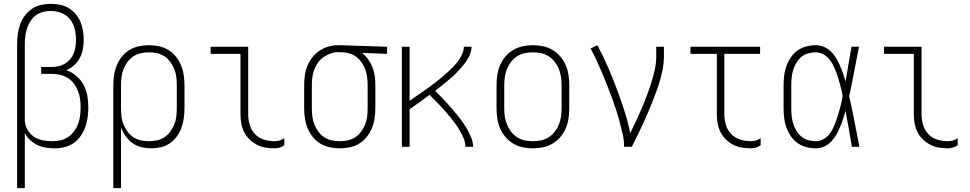

<svg xmlns="http://www.w3.org/2000/svg" viewBox="-20 -763 5040 998"><path d="M69 215V-535Q69 -561 72.5 -586.5Q76 -612 84.5 -636Q93 -660 108.5 -681Q124 -702 145 -716.5Q166 -731 191.5 -737Q217 -743 242 -743Q266 -743 290 -738.5Q314 -734 335 -722Q356 -710 372 -691.5Q388 -673 397.5 -651Q407 -629 411 -605.5Q415 -582 415 -558Q415 -533 411 -509Q407 -485 395.5 -463Q384 -441 366 -424.5Q348 -408 325 -398Q354 -388 377 -368Q400 -348 414.5 -321.5Q429 -295 434 -265Q439 -235 439 -205Q439 -179 435.5 -153Q432 -127 423.5 -103Q415 -79 400 -57Q385 -35 363.5 -20Q342 -5 316.5 1.5Q291 8 265 8Q242 8 219 4.5Q196 1 175 -9Q154 -19 136.5 -35Q119 -51 109 -72V215ZM253 -29Q275 -29 296 -34Q317 -39 335 -51.5Q353 -64 366 -82Q379 -100 386.5 -120.5Q394 -141 396.5 -163Q399 -185 399 -207Q399 -228 396 -249.5Q393 -271 385 -291Q377 -311 364 -328.5Q351 -346 332.5 -357.5Q314 -369 293 -374Q272 -379 250 -379H194V-415H250Q268 -415 285.5 -419Q303 -423 318.5 -432.5Q334 -442 345.5 -456Q357 -470 363.5 -486.5Q370 -503 372.5 -521Q375 -539 375 -557Q375 -585 368 -613.5Q361 -642 343 -664Q325 -686 298 -696Q271 -706 242 -706Q222 -706 201.5 -700.5Q181 -695 165 -682.5Q149 -670 138 -652.5Q127 -635 120.5 -615.5Q114 -596 111.5 -575.5Q109 -555 109 -535V-133Q111 -109 124 -87Q137 -65 158 -51.5Q179 -38 203.5 -33.5Q228 -29 253 -29Z M569 215V-320Q569 -346 573 -372.5Q577 -399 587 -423.5Q597 -448 613.5 -468.5Q630 -489 652.5 -503Q675 -517 701.5 -522.5Q728 -528 754 -528Q780 -528 806.5 -522.5Q833 -517 855.5 -503Q878 -489 894.5 -468.5Q911 -448 921 -423.5Q931 -399 935 -372.5Q939 -346 939 -320V-200Q939 -174 935.5 -149Q932 -124 923.5 -100Q915 -76 899.5 -54.5Q884 -33 863 -18.5Q842 -4 817 2Q792 8 766 8Q741 8 715.5 2Q690 -4 669 -19Q648 -34 633 -55.5Q618 -77 609 -101V215ZM754 -29Q775 -29 796 -33.5Q817 -38 835 -50Q853 -62 865.5 -79.5Q878 -97 886 -116.5Q894 -136 896.5 -157.5Q899 -179 899 -200V-320Q899 -341 896.5 -362.5Q894 -384 886 -403.5Q878 -423 865.5 -440.5Q853 -458 835 -470Q817 -482 796 -486.5Q775 -491 754 -491Q733 -491 712 -486.5Q691 -482 673 -470Q655 -458 642.5 -440.5Q630 -423 622 -403.5Q614 -384 611.5 -362.5Q609 -341 609 -320V-200Q609 -179 611.5 -157.5Q614 -136 622 -116.5Q630 -97 642.5 -79.5Q655 -62 673 -50Q691 -38 712 -33.5Q733 -29 754 -29Z M1407 8Q1383 8 1359.5 4Q1336 0 1315 -11Q1294 -22 1276.5 -39Q1259 -56 1248.5 -77.5Q1238 -99 1234 -122.5Q1230 -146 1230 -170V-483H1075V-520H1270V-170Q1270 -142 1278 -114.5Q1286 -87 1305 -66.5Q1324 -46 1351.5 -37.5Q1379 -29 1407 -29Q1421 -29 1434 -33Q1447 -37 1458 -45V-8Q1447 0 1434 4Q1421 8 1407 8Z M1746 8Q1720 8 1693.5 2.5Q1667 -3 1644.5 -17Q1622 -31 1605.5 -51.5Q1589 -72 1579 -96.5Q1569 -121 1565 -147.5Q1561 -174 1561 -200V-320Q1561 -345 1564.5 -370.5Q1568 -396 1577.5 -419.5Q1587 -443 1602.5 -463.5Q1618 -484 1639.5 -498.5Q1661 -513 1685.5 -520.5Q1710 -528 1735 -528H1750L1992 -520V-483L1862 -488Q1881 -473 1894.5 -453.5Q1908 -434 1916.5 -412Q1925 -390 1928 -367Q1931 -344 1931 -320V-200Q1931 -174 1927 -147.5Q1923 -121 1913 -96.5Q1903 -72 1886.5 -51.5Q1870 -31 1847.5 -17Q1825 -3 1798.5 2.5Q1772 8 1746 8ZM1746 -29Q1767 -29 1788 -33.5Q1809 -38 1827 -50Q1845 -62 1857.5 -79.5Q1870 -97 1878 -116.5Q1886 -136 1888.5 -157.5Q1891 -179 1891 -200V-320Q1891 -340 1888.5 -360Q1886 -380 1880 -398.5Q1874 -417 1863 -434Q1852 -451 1836.5 -464Q1821 -477 1802 -483.5Q1783 -490 1763 -491H1750Q1747 -491 1744.5 -491.5Q1742 -492 1740 -492Q1719 -492 1699 -485Q1679 -478 1662 -466.5Q1645 -455 1633 -438Q1621 -421 1613.5 -401.5Q1606 -382 1603.5 -361.5Q1601 -341 1601 -320V-200Q1601 -179 1603.5 -157.5Q1606 -136 1614 -116.5Q1622 -97 1634.5 -79.5Q1647 -62 1665 -50Q1683 -38 1704 -33.5Q1725 -29 1746 -29Z M2069 0V-520H2109V-239Q2126 -251 2142.5 -262.5Q2159 -274 2176 -285.5Q2193 -297 2209.5 -309Q2226 -321 2242 -333.5Q2258 -346 2274 -359Q2290 -372 2305 -386Q2320 -400 2334.5 -414.5Q2349 -429 2361 -445.5Q2373 -462 2382 -481Q2391 -500 2391 -520H2431Q2431 -501 2424 -483Q2417 -465 2406.5 -449Q2396 -433 2383.5 -418.5Q2371 -404 2358 -390Q2345 -376 2330.5 -363.5Q2316 -351 2301.5 -338.5Q2287 -326 2272 -314.5Q2257 -303 2242 -291Q2258 -275 2273.5 -259Q2289 -243 2304 -226.5Q2319 -210 2333.5 -193Q2348 -176 2362 -158.5Q2376 -141 2388.5 -122.5Q2401 -104 2412 -84.5Q2423 -65 2431 -43.5Q2439 -22 2439 0H2399Q2399 -21 2391.5 -40.5Q2384 -60 2373.5 -78.5Q2363 -97 2351 -114Q2339 -131 2326 -147Q2313 -163 2299.5 -179Q2286 -195 2271.5 -210Q2257 -225 2242.5 -240Q2228 -255 2213 -270Q2187 -251 2161 -232Q2135 -213 2109 -195V0Z M2750 8Q2723 8 2697 2.5Q2671 -3 2648 -16.5Q2625 -30 2607.5 -50.5Q2590 -71 2579.5 -95.5Q2569 -120 2565 -146.5Q2561 -173 2561 -200V-320Q2561 -347 2565 -373.5Q2569 -400 2579.5 -424.5Q2590 -449 2607.5 -469.5Q2625 -490 2648 -503.5Q2671 -517 2697 -522.5Q2723 -528 2750 -528Q2777 -528 2803 -522.5Q2829 -517 2852 -503.5Q2875 -490 2892.5 -469.5Q2910 -449 2920.5 -424.5Q2931 -400 2935 -373.5Q2939 -347 2939 -320V-200Q2939 -173 2935 -146.5Q2931 -120 2920.5 -95.5Q2910 -71 2892.5 -50.5Q2875 -30 2852 -16.5Q2829 -3 2803 2.5Q2777 8 2750 8ZM2750 -29Q2772 -29 2793 -33.5Q2814 -38 2832 -49.5Q2850 -61 2863.5 -78.5Q2877 -96 2885 -116Q2893 -136 2896 -157Q2899 -178 2899 -200V-320Q2899 -342 2896 -363Q2893 -384 2885 -404Q2877 -424 2863.5 -441.5Q2850 -459 2832 -470.5Q2814 -482 2793 -486.5Q2772 -491 2750 -491Q2728 -491 2707 -486.5Q2686 -482 2668 -470.5Q2650 -459 2636.5 -441.5Q2623 -424 2615 -404Q2607 -384 2604 -363Q2601 -342 2601 -320V-200Q2601 -178 2604 -157Q2607 -136 2615 -116Q2623 -96 2636.5 -78.5Q2650 -61 2668 -49.5Q2686 -38 2707 -33.5Q2728 -29 2750 -29Z M3224 0Q3224 -34 3216.5 -67Q3209 -100 3200 -133Q3191 -166 3180.5 -198Q3170 -230 3158 -262Q3146 -294 3133.5 -325.5Q3121 -357 3108 -388Q3095 -419 3080.5 -450Q3066 -481 3050 -511L3085 -528Q3114 -474 3138.5 -418Q3163 -362 3184.5 -304.5Q3206 -247 3225 -189Q3244 -131 3256 -71Q3271 -102 3286 -134Q3301 -166 3315 -198.5Q3329 -231 3341.5 -264Q3354 -297 3364.5 -330.5Q3375 -364 3383 -398.5Q3391 -433 3391 -468V-520H3431V-468Q3431 -437 3425 -406Q3419 -375 3410.5 -345Q3402 -315 3391 -285.5Q3380 -256 3368.5 -227Q3357 -198 3344.5 -169.5Q3332 -141 3319 -112.5Q3306 -84 3292 -56Q3278 -28 3264 0Z M3883 8Q3859 8 3835.5 4Q3812 0 3790.5 -11Q3769 -22 3752 -39Q3735 -56 3724.5 -77.5Q3714 -99 3710 -122.5Q3706 -146 3706 -170V-483H3569V-520H3931V-483H3745V-170Q3745 -142 3753 -114.5Q3761 -87 3780.5 -66.5Q3800 -46 3827.5 -37.5Q3855 -29 3883 -29Q3896 -29 3909.5 -33Q3923 -37 3934 -45V-8Q3923 0 3909.5 4Q3896 8 3883 8Z M4221 8Q4196 8 4171 1.5Q4146 -5 4125.5 -19.5Q4105 -34 4090.5 -55.5Q4076 -77 4067.5 -100.5Q4059 -124 4056 -149.5Q4053 -175 4053 -200V-320Q4053 -345 4056 -370.5Q4059 -396 4067.5 -419.5Q4076 -443 4090.5 -464.5Q4105 -486 4125.5 -500.5Q4146 -515 4171 -521.5Q4196 -528 4221 -528Q4243 -528 4263.5 -519Q4284 -510 4299.5 -495Q4315 -480 4326 -461Q4337 -442 4346 -422Q4355 -402 4362 -381.5Q4369 -361 4375 -340Q4383 -385 4390.5 -430Q4398 -475 4406 -520H4445Q4432 -456 4420 -391.5Q4408 -327 4394 -263Q4409 -198 4421.5 -132Q4434 -66 4447 0H4408Q4400 -47 4392 -93.5Q4384 -140 4375 -186Q4369 -165 4362 -144Q4355 -123 4346.5 -102.5Q4338 -82 4327 -62.5Q4316 -43 4300.5 -27Q4285 -11 4264 -1.5Q4243 8 4221 8ZM4221 -29Q4239 -29 4256 -37.5Q4273 -46 4285.5 -59.5Q4298 -73 4306.5 -89.5Q4315 -106 4321.5 -122.5Q4328 -139 4333.5 -157Q4339 -175 4344 -192.5Q4349 -210 4353 -228Q4357 -246 4360 -264Q4357 -281 4353 -298.5Q4349 -316 4344 -333.5Q4339 -351 4333.5 -368Q4328 -385 4321 -401.5Q4314 -418 4305.5 -433.5Q4297 -449 4284.5 -462Q4272 -475 4255.5 -483Q4239 -491 4221 -491Q4201 -491 4181 -485.5Q4161 -480 4145.5 -467Q4130 -454 4119.5 -436.5Q4109 -419 4103 -399.5Q4097 -380 4095 -360Q4093 -340 4093 -320V-200Q4093 -180 4095 -160Q4097 -140 4103 -120.5Q4109 -101 4119.5 -83.5Q4130 -66 4145.5 -53Q4161 -40 4181 -34.5Q4201 -29 4221 -29Z M4907 8Q4883 8 4859.5 4Q4836 0 4815 -11Q4794 -22 4776.5 -39Q4759 -56 4748.5 -77.5Q4738 -99 4734 -122.5Q4730 -146 4730 -170V-483H4575V-520H4770V-170Q4770 -142 4778 -114.5Q4786 -87 4805 -66.5Q4824 -46 4851.5 -37.5Q4879 -29 4907 -29Q4921 -29 4934 -33Q4947 -37 4958 -45V-8Q4947 0 4934 4Q4921 8 4907 8Z"/></svg>

Font: Iosevka Term Curly Extralight
Style: Regular
Weight: 200
Designer: Belleve Invis
Foundry: Belleve Invis
Version: Version 32.3.0